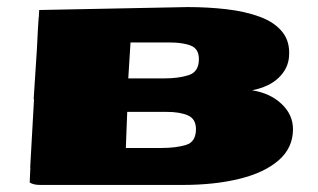

<svg xmlns="http://www.w3.org/2000/svg" viewBox="-20 -521 898 543"><path d="M93.3 2Q74.7 2 64 -4.9Q64.5 -16.1 64.9 -25.9Q65.4 -35.6 65.9 -46.4L65.4 -47.4L76.2 -240.2L75.2 -240.7L84.5 -384.3L86.9 -433.1L89.4 -472.2H89.8L90.8 -492.7L510.7 -501Q567.9 -501 620.6 -494.9Q673.3 -488.8 714.6 -473.6Q755.9 -458.5 778.3 -430.9Q800.8 -403.3 797.4 -360.8Q794.9 -327.1 768.3 -301.3Q741.7 -275.4 692.9 -265.6Q743.7 -257.8 776.1 -227.3Q808.6 -196.8 808.6 -155.8Q808.6 -103 768.3 -67.9Q728 -32.7 657.7 -15.4Q587.4 2 497.1 2ZM342.8 -299.3H444.3Q485.4 -299.3 513.9 -308.6Q542.5 -317.9 542.5 -354Q542.5 -382.8 520 -391.8Q497.6 -400.9 459.5 -400.9H349.1ZM335.9 -102.5H436.5Q477.5 -102.5 505.9 -111.1Q534.2 -119.6 534.2 -155.8Q534.2 -184.6 511.5 -194.6Q488.8 -204.6 450.7 -204.6H339.8Z"/></svg>

Font: Seymour One
Style: Regular
Weight: 400
Designer: Vernon Adams
Foundry: Vernon Adams
Version: Version 1.100; ttfautohint (v1.8.4.7-5d5b);gftools[0.9.33]